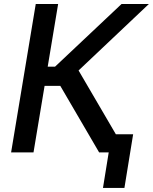

<svg xmlns="http://www.w3.org/2000/svg" viewBox="-20 -747 750 941"><path d="M155.2 -727.3H264.9L213.8 -420.1H249.6L575.6 -727.3H709.5L365.1 -401.6L547.9 -88.8H632.5L589.8 174H484.7L512.8 0H465.9L275.6 -326H198.5L144.2 0H34.4Z"/></svg>

Font: Inter P Medium
Style: Italic
Weight: 500
Italic angle: 9.39999°
Designer: Rasmus Andersson
Foundry: rsms
Version: Version 3.018;git-588b23468